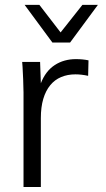

<svg xmlns="http://www.w3.org/2000/svg" viewBox="-20 -749 424 769"><path d="M74.2 0V-378.4Q74.2 -400.9 72.8 -431.2L70.3 -481.4L68.8 -501H140.6L143.6 -415.5Q162.6 -464.4 199.2 -488.3Q235.8 -512.2 284.2 -512.2Q311.5 -512.2 334.5 -507.3L333 -445.3Q305.7 -451.2 282.2 -451.2Q250.5 -451.2 224.9 -440.4Q199.2 -429.7 181.2 -407.7Q163.1 -385.7 153.3 -352.8Q143.6 -319.8 143.6 -275.9V0ZM189.9 -578.6 78.6 -729.5H137.7L222.7 -619.1L310.1 -729.5H372.1L260.7 -578.6Z"/></svg>

Font: Ride Light
Style: Regular
Weight: 300
Version: Version 3.000